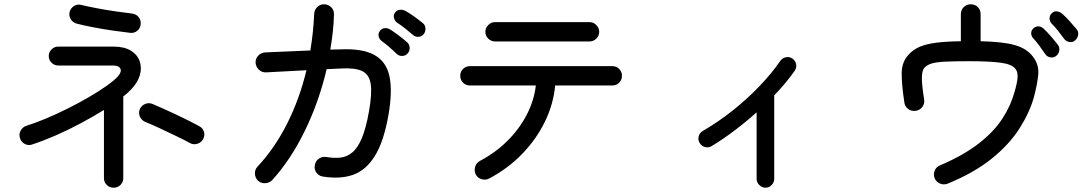

<svg xmlns="http://www.w3.org/2000/svg" viewBox="-20 -818 5041 894"><path d="M509 56Q490 56 477 43Q464 30 464 12V-306Q414 -275 356 -244Q298 -213 239.5 -187.5Q181 -162 129 -145Q112 -139 95 -148Q78 -157 73 -175Q67 -193 76 -209.5Q85 -226 102 -232Q144 -245 194 -266Q244 -287 295 -312.5Q346 -338 392.5 -365Q439 -392 474.5 -417Q510 -442 528 -461Q548 -484 540.5 -498.5Q533 -513 506 -513H251Q233 -513 220 -526Q207 -539 207 -557Q207 -575 220 -588Q233 -601 251 -601H509Q559 -601 589.5 -582Q620 -563 630.5 -532.5Q641 -502 631 -467.5Q621 -433 590 -401Q583 -394 574 -385.5Q565 -377 554 -369V12Q554 30 541 43Q528 56 509 56ZM587 -665Q551 -669 506 -675.5Q461 -682 416.5 -690.5Q372 -699 337 -708Q319 -713 309.5 -728.5Q300 -744 304 -762Q309 -780 324.5 -790Q340 -800 358 -795Q392 -787 434.5 -779Q477 -771 519 -765Q561 -759 594 -755Q613 -753 625 -739Q637 -725 635 -706Q634 -687 619.5 -675Q605 -663 587 -665ZM866 -151Q843 -164 804.5 -182.5Q766 -201 725.5 -220Q685 -239 655 -251Q638 -259 631 -276Q624 -293 631 -310Q639 -327 656 -334Q673 -341 690 -334Q711 -325 740.5 -312Q770 -299 801.5 -284Q833 -269 861 -255Q889 -241 907 -231Q924 -222 929.5 -205Q935 -188 926 -171Q918 -155 900.5 -149Q883 -143 866 -151Z M1181 23Q1168 10 1167 -9Q1166 -28 1179 -42Q1260 -129 1317.5 -243.5Q1375 -358 1407 -491L1219 -481Q1200 -480 1186 -493Q1172 -506 1170 -525Q1169 -545 1182.5 -559Q1196 -573 1215 -574L1425 -583Q1439 -666 1443 -754Q1444 -773 1458 -786Q1472 -799 1491 -798Q1510 -797 1523 -783.5Q1536 -770 1535 -750Q1534 -709 1529.5 -668.5Q1525 -628 1518 -587L1563 -588Q1668 -593 1723.5 -562Q1779 -531 1793.5 -462.5Q1808 -394 1789 -284Q1767 -158 1725 -91Q1683 -24 1622.5 -3.5Q1562 17 1483 4Q1464 1 1453 -14.5Q1442 -30 1446 -49Q1449 -68 1464.5 -79Q1480 -90 1499 -87Q1534 -81 1564 -84Q1594 -87 1619.5 -107.5Q1645 -128 1664.5 -174Q1684 -220 1698 -299Q1713 -383 1706 -427.5Q1699 -472 1665.5 -487.5Q1632 -503 1566 -499L1501 -496Q1465 -343 1399 -208Q1333 -73 1247 21Q1234 34 1214.5 35Q1195 36 1181 23ZM1827 -567Q1811 -583 1792.5 -599Q1774 -615 1756 -628Q1746 -636 1743 -649Q1740 -662 1749 -674Q1758 -686 1771.5 -687Q1785 -688 1798 -680Q1814 -670 1837 -652.5Q1860 -635 1876 -621Q1887 -611 1887.5 -595.5Q1888 -580 1878 -569Q1868 -558 1853 -557.5Q1838 -557 1827 -567ZM1902 -656Q1886 -670 1866.5 -685.5Q1847 -701 1828 -713Q1818 -721 1814.5 -734Q1811 -747 1819 -759Q1828 -771 1841.5 -772.5Q1855 -774 1868 -767Q1885 -758 1908 -741.5Q1931 -725 1948 -711Q1960 -702 1961 -686.5Q1962 -671 1953 -659Q1943 -647 1928 -646.5Q1913 -646 1902 -656Z M2258 13Q2241 22 2222.5 16.5Q2204 11 2195 -6Q2187 -23 2192.5 -41.5Q2198 -60 2215 -69Q2287 -107 2342.5 -162Q2398 -217 2432.5 -283.5Q2467 -350 2475 -420H2168Q2149 -420 2136 -433Q2123 -446 2123 -465Q2123 -484 2136 -497Q2149 -510 2168 -510H2831Q2850 -510 2863 -497Q2876 -484 2876 -465Q2876 -446 2863 -433Q2850 -420 2831 -420H2565Q2557 -333 2517 -251Q2477 -169 2411 -101Q2345 -33 2258 13ZM2285 -625Q2267 -625 2253.5 -638Q2240 -651 2240 -670Q2240 -688 2253.5 -701.5Q2267 -715 2285 -715H2725Q2743 -715 2756.5 -701.5Q2770 -688 2770 -670Q2770 -651 2756.5 -638Q2743 -625 2725 -625Z M3544 56Q3528 56 3515.5 43.5Q3503 31 3503 15V-295Q3454 -251 3400.5 -210.5Q3347 -170 3294 -138Q3280 -129 3263.5 -133Q3247 -137 3238 -152Q3229 -166 3233 -182.5Q3237 -199 3252 -208Q3326 -251 3393 -304.5Q3460 -358 3516.5 -417Q3573 -476 3613 -534Q3623 -548 3639.5 -551.5Q3656 -555 3670 -545Q3684 -535 3687 -518.5Q3690 -502 3680 -488Q3662 -462 3638 -433Q3614 -404 3585 -374V15Q3585 31 3573 43.5Q3561 56 3544 56Z M4393 37Q4375 44 4357.5 37Q4340 30 4332 12Q4325 -5 4332 -23Q4339 -41 4357 -48Q4467 -95 4537.5 -150Q4608 -205 4647.5 -266Q4687 -327 4704 -390Q4716 -431 4718 -456.5Q4720 -482 4709 -496Q4693 -519 4639.5 -526Q4586 -533 4494 -533Q4424 -533 4382.5 -531Q4341 -529 4318.5 -522.5Q4296 -516 4283 -501Q4273 -488 4272.5 -456Q4272 -424 4283 -355Q4286 -336 4275 -320.5Q4264 -305 4244 -302Q4225 -299 4209.5 -310Q4194 -321 4191 -340Q4178 -426 4178.5 -478Q4179 -530 4211 -564Q4232 -587 4262 -600Q4292 -613 4338.5 -619Q4385 -625 4454 -626V-752Q4454 -772 4467.5 -785Q4481 -798 4500 -798Q4520 -798 4533 -785Q4546 -772 4546 -752V-626Q4647 -624 4703.5 -608.5Q4760 -593 4789 -555Q4818 -518 4814.5 -473.5Q4811 -429 4794 -365Q4774 -294 4727 -220Q4680 -146 4598.5 -80Q4517 -14 4393 37ZM4986 -630Q4975 -620 4959.5 -622.5Q4944 -625 4935 -637Q4922 -655 4907 -674Q4892 -693 4876 -709Q4867 -719 4867 -732.5Q4867 -746 4877 -756Q4888 -767 4902 -765Q4916 -763 4927 -753Q4941 -741 4960 -720Q4979 -699 4993 -682Q5003 -670 5000 -654.5Q4997 -639 4986 -630ZM4897 -557Q4885 -548 4870 -551Q4855 -554 4847 -566Q4834 -585 4819.5 -605Q4805 -625 4790 -641Q4781 -651 4781.5 -664.5Q4782 -678 4793 -687Q4805 -697 4818.5 -695Q4832 -693 4842 -682Q4856 -669 4874.5 -647.5Q4893 -626 4906 -609Q4915 -596 4912 -581Q4909 -566 4897 -557Z"/></svg>

Font: Zen Maru Gothic Medium
Style: Regular
Weight: 500
Designer: Yoshimichi Ohira
Foundry: Positype
Version: Version 1.001